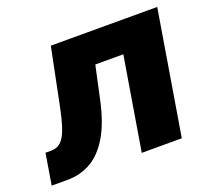

<svg xmlns="http://www.w3.org/2000/svg" viewBox="-130 -642 832 761"><g transform="rotate(-20 286.5 -261.0)"><path d="M-33.7 0 -12.2 -130.9H10.3Q28.8 -130.9 42.2 -138.2Q55.7 -145.5 66.2 -162.4Q76.7 -179.2 85.7 -207.8Q94.7 -236.3 103.5 -279.3L152.8 -522.5H601.6L515.1 0H346.2L411.1 -392.1H293L263.7 -256.8Q244.1 -164.1 210.7 -107.7Q177.2 -51.3 132.6 -25.6Q87.9 0 33.7 0Z"/></g></svg>

Font: Inter 28pt ExtraBold
Style: Italic
Weight: 800
Italic angle: -9.3988°
Designer: Rasmus Andersson
Foundry: rsms
Version: Version 4.001;git-66647c0bb